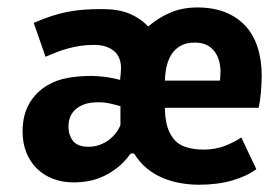

<svg xmlns="http://www.w3.org/2000/svg" viewBox="-20 -490 762 523"><path d="M678.2 -29.3Q652.3 -9.8 612.3 1.7Q572.3 13.2 522 13.2Q497.1 13.2 471.7 8.8Q446.3 4.4 423.1 -5.4Q399.9 -15.1 379.9 -31.5Q359.9 -47.9 345.2 -71.8H335.9Q319.3 -48.8 300.5 -33.9Q281.7 -19 261.7 -9.8Q241.7 -0.5 221.2 3.2Q200.7 6.8 180.7 6.8Q149.4 6.8 123.8 -3.2Q98.1 -13.2 79.8 -31.5Q61.5 -49.8 51.5 -75.2Q41.5 -100.6 41.5 -131.8Q41.5 -176.3 59.8 -208Q78.1 -239.7 110.4 -258.3Q134.8 -272.5 164.3 -277.8Q193.8 -283.2 229.5 -283.2Q241.7 -283.2 262 -281Q282.2 -278.8 307.1 -272.5Q308.1 -281.7 308.8 -289.3Q309.6 -296.9 309.6 -303.7Q309.6 -336.4 289.3 -352.1Q269 -367.7 236.3 -367.7Q215.8 -367.7 198.2 -365Q180.7 -362.3 164.8 -357.9Q148.9 -353.5 134 -347.7Q119.1 -341.8 104 -335.4L71.8 -427.7Q98.1 -439 120.4 -446.3Q142.6 -453.6 164.3 -457.8Q186 -461.9 208.5 -463.6Q231 -465.3 257.3 -465.3Q302.7 -465.3 332.5 -452.9Q362.3 -440.4 383.8 -418Q413.1 -442.9 445.6 -456.3Q478 -469.7 517.6 -469.7Q560.5 -469.7 593.3 -456.8Q626 -443.8 648.2 -419.9Q670.4 -396 681.6 -361.3Q692.9 -326.7 692.9 -283.7Q692.9 -262.2 690.7 -238.3Q688.5 -214.4 684.6 -196.3H429.2Q429.2 -172.4 434.3 -150.6Q439.5 -128.9 452.1 -112.8Q464.8 -96.2 486.3 -89.4Q507.8 -82.5 534.2 -82.5Q566.9 -82.5 593 -92.8Q619.1 -103 637.2 -115.7ZM221.2 -90.3Q237.8 -90.3 251.7 -95.5Q265.6 -100.6 276.6 -108.9Q287.6 -117.2 295.7 -127.7Q303.7 -138.2 308.1 -149.4V-200.7Q294.9 -204.6 280 -208Q265.1 -211.4 248 -211.4Q224.6 -211.4 209 -205.6Q193.4 -199.7 183.8 -190.2Q174.3 -180.7 170.4 -169.2Q166.5 -157.7 166.5 -146Q166.5 -121.6 179 -106Q191.4 -90.3 221.2 -90.3ZM510.7 -374Q487.3 -374 471.9 -365.2Q456.5 -356.4 447.3 -342Q438 -327.6 433.8 -308.8Q429.7 -290 429.2 -270.5H579.1Q580.6 -285.2 580.6 -297.4Q579.6 -332 561.8 -353Q543.9 -374 510.7 -374Z"/></svg>

Font: PT Astra Sans
Style: Bold
Weight: 700
Designer: A.Korolkova, I. Chaeva
Foundry: ParaType Ltd
Version: Version 1.001; ttfautohint (v1.6)